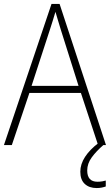

<svg xmlns="http://www.w3.org/2000/svg" viewBox="-20 -735 557 973"><path d="M477 0 390 -264H129L40 0H0L241 -715H282L517 0ZM288 -585Q282 -605 275 -628Q268 -651 261 -675Q254 -652 247 -629Q240 -606 233 -585L140 -300H378ZM422 129Q422 186 474 186Q487 186 498.5 184Q510 182 516 180V210Q508 213 496 215.5Q484 218 470 218Q432 218 409.5 197Q387 176 387 135Q387 97 411 60Q435 23 480 -11L504 0Q468 31 445 62.5Q422 94 422 129Z"/></svg>

Font: Noto Sans Gujarati UI SemiCondensed ExtraLight
Style: Regular
Weight: 200
Width: 4
Designer: Jelle Bosma - Monotype Design Team, Universal Thirst
Foundry: Monotype Imaging Inc.
Version: Version 2.106; ttfautohint (v1.8.4.7-5d5b)